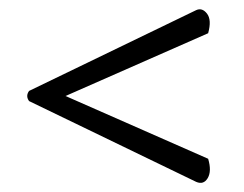

<svg xmlns="http://www.w3.org/2000/svg" viewBox="-20 -559 529 416"><path d="M43 -340Q35 -351 43 -362L405 -537Q418 -543 428.5 -529.5Q439 -516 431 -487L122 -351L431 -215Q439 -188 430 -173Q421 -158 405 -165Z"/></svg>

Font: Arima Thin Medium
Style: Regular
Weight: 500
Version: Version 1.100